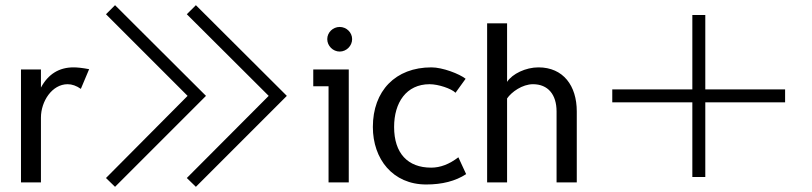

<svg xmlns="http://www.w3.org/2000/svg" viewBox="-20 -704 3133 741"><path d="M241 -379C258 -379 275 -373 292 -361L324 -437C298 -442 278 -444 264 -444C208 -444 166 -418 138 -366V-436H61V0H138V-250C138 -313 181 -379 241 -379Z M424 17 775 -334 424 -684 389 -649 704 -334 389 -17ZM736 17 1087 -334 736 -684 701 -649 1017 -334 701 -17Z M1291 -505C1317 -505 1339 -527 1339 -553C1339 -579 1317 -600 1291 -600C1265 -600 1243 -579 1243 -553C1243 -527 1265 -505 1291 -505ZM1326 0V-436H1189V-371H1248V0Z M1419 -214C1419 -90 1496 8 1625 8C1686 8 1738 -5 1779 -32L1749 -97C1714 -70 1679 -57 1644 -57C1554 -57 1501 -112 1501 -214C1501 -308 1548 -379 1638 -379C1672 -379 1722 -362 1738 -346L1777 -400C1753 -419 1688 -444 1645 -444C1506 -444 1419 -353 1419 -214Z M2058 -444C2009 -444 1957 -419 1937 -388V-614H1860V0H1937V-324C1954 -349 1996 -379 2037 -379C2095 -379 2128 -339 2128 -274V0H2206V-274C2206 -373 2154 -444 2058 -444Z M2702 -309H3010V-359H2702V-646H2652V-359H2343V-309H2652V-21H2702Z"/></svg>

Font: linja pona
Style: Regular
Weight: 400
Foundry: jan Same & David A Roberts
Version: Version 4.9